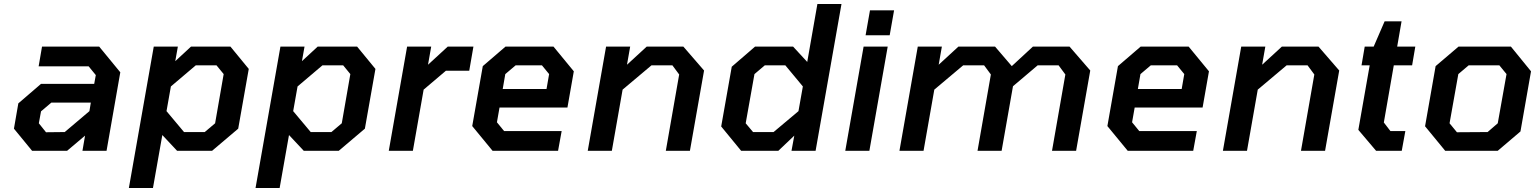

<svg xmlns="http://www.w3.org/2000/svg" viewBox="-20 -757 7707 964"><path d="M141 0 50 -111 72 -238 186 -336H453L461 -380L425 -424H174L191 -523H478L584 -394L515 0H394L407 -76L317 0ZM211 -93 305 -94 429 -199 436 -242H238L186 -198L175 -138Z M627 187 752 -523H873L860 -450L939 -523H1137L1229 -411L1176 -111L1045 0H869L795 -79L748 187ZM904 -94H1008L1060 -138L1103 -385L1067 -429H963L838 -323L816 -199Z M1263 187 1388 -523H1509L1496 -450L1575 -523H1773L1865 -411L1812 -111L1681 0H1505L1431 -79L1384 187ZM1540 -94H1644L1696 -138L1739 -385L1703 -429H1599L1474 -323L1452 -199Z M1932 0 2024 -523H2145L2129 -432L2228 -523H2357L2336 -402H2219L2107 -307L2053 0Z M2453 0 2351 -124 2404 -425 2518 -523H2759L2861 -399L2829 -217H2488L2475 -143L2511 -99H2800L2782 0ZM2504 -310H2724L2737 -385L2701 -429H2569L2517 -385Z M2931 0 3023 -523H3144L3128 -432L3227 -523H3411L3515 -403L3444 0H3323L3390 -383L3356 -429H3251L3106 -307L3052 0Z M3701 0 3601 -122 3654 -422 3771 -523H3962L4033 -446L4084 -737H4205L4075 0H3954L3968 -76L3888 0ZM3864 -94 3989 -199 4011 -323 3923 -429H3820L3768 -385L3724 -138L3761 -94Z M4326 -580 4348 -705H4469L4447 -580ZM4224 0 4316 -523H4437L4345 0Z M4496 0 4588 -523H4709L4693 -432L4792 -523H4976L5060 -425L5166 -523H5350L5454 -403L5383 0H5262L5329 -383L5295 -429H5190L5066 -324L5009 0H4888L4955 -383L4921 -429H4816L4671 -307L4617 0Z M5642 0 5540 -124 5593 -425 5707 -523H5948L6050 -399L6018 -217H5677L5664 -143L5700 -99H5989L5971 0ZM5693 -310H5913L5926 -385L5890 -429H5758L5706 -385Z M6120 0 6212 -523H6333L6317 -432L6416 -523H6600L6704 -403L6633 0H6512L6579 -383L6545 -429H6440L6295 -307L6241 0Z M6889 0 6800 -105 6857 -429H6816L6832 -523H6877L6932 -650H7017L6995 -523H7086L7070 -429H6978L6928 -142L6961 -99H7036L7018 0Z M7500 0H7236L7135 -123L7188 -425L7303 -523H7566L7667 -399L7614 -97ZM7295 -93 7449 -94 7500 -138 7544 -385 7508 -429H7354L7302 -385L7258 -138Z"/></svg>

Font: Tomorrow Medium
Style: Italic
Weight: 500
Italic angle: -10°
Designer: Tony de Marco, Monica Rizzolli
Foundry: Just in Type
Version: Version 2.002